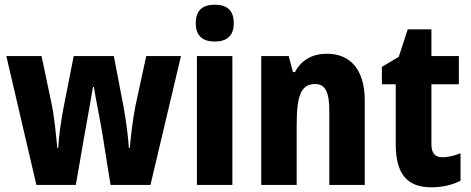

<svg xmlns="http://www.w3.org/2000/svg" viewBox="-20 -788 2005 818"><path d="M416 -219 451 0H621L751 -549H603L557 -337C546 -282 537 -204 533 -158H529C527 -200 516 -280 507 -330L465 -549H294L251 -331C241 -280 230 -204 228 -158H224C219 -212 211 -292 200 -345L157 -549H7L135 0H303L341 -219C348 -258 368 -367 376 -417H380C387 -372 409 -263 416 -219Z M895 -768C843 -768 814 -744 814 -689C814 -635 844 -611 895 -611C946 -611 976 -635 976 -689C976 -743 948 -768 895 -768ZM970 -549H819V0H970Z M1373 -559C1313 -559 1264 -534 1237 -481H1228L1210 -549H1093V0H1244V-256C1244 -380 1262 -430 1323 -430C1368 -430 1383 -391 1383 -315V0H1534V-360C1534 -492 1472 -559 1373 -559Z M1865 -118C1833 -118 1818 -136 1818 -174V-429H1935V-549H1818V-663H1717L1679 -546L1607 -503V-429H1666V-173C1666 -44 1717 10 1818 10C1867 10 1909 -1 1942 -18V-135C1914 -124 1889 -118 1865 -118Z"/></svg>

Font: Noto Sans Gurmukhi UI Condensed ExtraBold
Style: Regular
Weight: 800
Width: 3
Designer: Jelle Bosma - Monotype Design Team
Foundry: Monotype Imaging Inc.
Version: Version 2.004